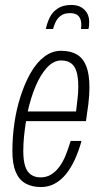

<svg xmlns="http://www.w3.org/2000/svg" viewBox="-20 -743 411 775"><path d="M145 12Q109 12 83 -2.5Q57 -17 43.5 -49Q30 -81 30 -134Q30 -189 38 -245Q46 -301 62 -351Q79 -405 103 -447.5Q127 -490 158.5 -514Q190 -538 226 -538Q264 -538 289.5 -523.5Q315 -509 328 -476.5Q341 -444 341 -390Q341 -357 336.5 -322Q332 -287 327 -254H85Q80 -223 77 -192.5Q74 -162 74 -134Q74 -96 81.5 -72.5Q89 -49 105 -38Q121 -27 144 -27Q167 -27 185.5 -38Q204 -49 219 -69Q234 -89 245 -116Q256 -143 265 -174H309Q298 -134 282.5 -100Q267 -66 247 -41Q227 -16 201.5 -2Q176 12 145 12ZM92 -293H287Q290 -319 293 -344.5Q296 -370 296 -393Q296 -430 289 -453.5Q282 -477 266.5 -488Q251 -499 227 -499Q196 -499 169.5 -470Q143 -441 123.5 -394.5Q104 -348 92 -293ZM268 -723Q292 -723 308 -713.5Q324 -704 332 -689Q340 -674 340 -655Q340 -648 339.5 -641Q339 -634 337 -626H307Q310 -649 305.5 -663Q301 -677 290.5 -683.5Q280 -690 263 -690Q238 -690 224 -678.5Q210 -667 203.5 -652Q197 -637 194 -626H165Q170 -650 180.5 -672Q191 -694 212.5 -708.5Q234 -723 268 -723Z"/></svg>

Font: Archivo ExtraCondensed Thin
Style: Italic
Weight: 250
Width: 2
Italic angle: -10°
Designer: Hector Gatti
Foundry: Omnibus-Type
Version: Version 2.001